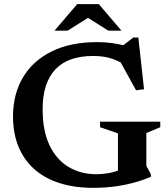

<svg xmlns="http://www.w3.org/2000/svg" viewBox="-20 -891 810 923"><path d="M683.5 -93.5 705.5 -53.5V-41.5Q667 -24.5 622.2 -12.5Q577.5 -0.5 529 5.8Q480.5 12 429 12Q337.5 12 265.8 -11Q194 -34 144.2 -78.5Q94.5 -123 68.5 -186.8Q42.5 -250.5 42.5 -332Q43 -439.5 90.8 -519.5Q138.5 -599.5 228.8 -644Q319 -688.5 446.5 -688.5Q484 -688.5 519 -683.8Q554 -679 596.5 -668L556.5 -661L620.5 -710.5H645L672.5 -462L634 -457L541.5 -625L594.5 -569.5Q555.5 -597 516.2 -609.5Q477 -622 428.5 -622Q368 -622 322.5 -606Q277 -590 246.5 -557.8Q216 -525.5 200.5 -478Q185 -430.5 185 -367.5Q184.5 -264 217.5 -194Q250.5 -124 309 -88.8Q367.5 -53.5 443 -53.5Q473.5 -53.5 502.5 -58.8Q531.5 -64 556.8 -74.5Q582 -85 600 -99.5L547 -23V-250L461 -279.5V-306H750.5V-279.5L683.5 -251.5ZM391.5 -812.5H414.5L305 -743.5H242L351 -871H455L564 -743.5H501Z"/></svg>

Font: Newsreader 16pt 16pt SemiBold
Style: Regular
Weight: 600
Version: Version 1.003